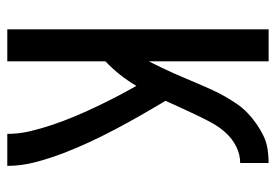

<svg xmlns="http://www.w3.org/2000/svg" viewBox="-138 -638 775 540"><g transform="rotate(90 250.0 -367.5)"><path d="M62 0V-735H152V-398Q161 -416 169.5 -433.5Q178 -451 186 -469Q194 -487 201.5 -505Q209 -523 217 -541.5Q225 -560 233 -577.5Q241 -595 251 -612.5Q261 -630 272 -646Q283 -662 297 -675.5Q311 -689 327.5 -700.5Q344 -712 361.5 -720.5Q379 -729 398.5 -732Q418 -735 438 -735V-655Q414 -655 392 -644Q370 -633 353.5 -615Q337 -597 325.5 -576Q314 -555 303.5 -533Q293 -511 283 -489Q273 -467 263 -445Q284 -410 304 -375Q324 -340 343 -304Q362 -268 379 -231.5Q396 -195 410.5 -157Q425 -119 435.5 -79.5Q446 -40 446 0H356Q356 -33 348.5 -64.5Q341 -96 330.5 -127Q320 -158 307.5 -188Q295 -218 281 -247.5Q267 -277 252 -306Q237 -335 221 -363Q207 -339 189.5 -317Q172 -295 152 -276V0Z"/></g></svg>

Font: Iosevka Term Curly Medium
Style: Regular
Weight: 500
Designer: Belleve Invis
Foundry: Belleve Invis
Version: Version 32.3.0